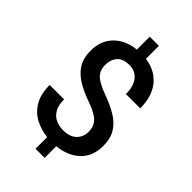

<svg xmlns="http://www.w3.org/2000/svg" viewBox="-273 -918 1114 1114"><g transform="rotate(45 284.0 -361.0)"><path d="M400.9 -185.1Q400.9 -227.1 374.5 -254.9Q348.1 -282.7 282.7 -305.7Q219.7 -327.6 173.3 -355.2Q127 -382.8 101.3 -423.6Q75.7 -464.4 75.7 -525.4Q75.7 -607.4 126.2 -658.9Q176.8 -710.4 261.2 -719.2V-824.7H336.4V-718.3Q419.9 -707 468 -648.7Q516.1 -590.3 516.1 -491.7H398.9Q398.9 -554.2 371.3 -589.8Q343.8 -625.5 294.4 -625.5Q242.2 -625.5 218 -597.4Q193.8 -569.3 193.8 -525.9Q193.8 -483.9 219.2 -457.3Q244.6 -430.7 313.5 -405.3Q376.5 -382.8 422.6 -355.2Q468.8 -327.6 493.9 -287.4Q519 -247.1 519 -186Q519 -100.6 466.8 -50.8Q414.6 -1 327.1 8.3V103.5H252.4V8.3Q200.2 2.9 153.6 -21Q106.9 -44.9 77.9 -92.5Q48.8 -140.1 48.8 -216.3H167Q167 -165.5 185.1 -137Q203.1 -108.4 231 -96.9Q258.8 -85.4 288.1 -85.4Q343.3 -85.4 372.1 -113Q400.9 -140.6 400.9 -185.1Z"/></g></svg>

Font: Vazirmatn UI Medium
Style: Regular
Weight: 500
Designer: Saber Rastikerdar
Foundry: Saber Rastikerdar
Version: Version 33.003